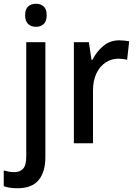

<svg xmlns="http://www.w3.org/2000/svg" viewBox="-64 -764 724 1024"><path d="M70 -683Q70 -715 86 -729.5Q102 -744 128 -744Q153 -744 169 -729.5Q185 -715 185 -683Q185 -651 169 -636Q153 -621 128 -621Q102 -621 86 -636Q70 -651 70 -683ZM29 240Q-14 240 -44 229V145Q-30 149 -16.5 151.5Q-3 154 13 154Q42 154 59 136Q76 118 76 71V-539H178V74Q178 153 142 196.5Q106 240 29 240Z M572 -549Q585 -549 599 -547.5Q613 -546 625 -544L614 -445Q604 -448 591 -449.5Q578 -451 567 -451Q530 -451 499 -430.5Q468 -410 450 -372Q432 -334 432 -282V0H330V-539H410L424 -445H429Q451 -489 487 -519Q523 -549 572 -549Z"/></svg>

Font: Noto Sans Sinhala SemiCondensed Medium
Style: Regular
Weight: 500
Width: 4
Designer: Jelle Bosma - Monotype Design Team
Foundry: Monotype Imaging Inc.
Version: Version 2.006; ttfautohint (v1.8.4.7-5d5b)